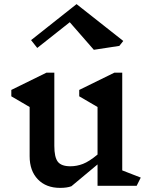

<svg xmlns="http://www.w3.org/2000/svg" viewBox="-20 -903 739 933"><path d="M644 0H454V-104L327 2Q306 10 272 10Q204 10 164 -31.5Q124 -73 124 -144V-383L35 -435V-466L206 -550H244V-194Q244 -139 261 -117Q278 -95 322 -95Q353 -95 383 -106.5Q413 -118 454 -152V-383L365 -435V-466L536 -550H574V-75L664 -40ZM560 -680 436 -661 319 -795 161 -670 131 -708 352 -883 579 -704Z"/></svg>

Font: Inknut
Style: Antiqua
Weight: 400
Designer: Claus Eggers Srensen
Foundry: Claus Eggers Srensen
Version: Version 1.000; ttfautohint (v1.2) -l 7 -r 28 -G 50 -x 13 -D 